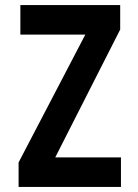

<svg xmlns="http://www.w3.org/2000/svg" viewBox="-20 -734 540 754"><path d="M53 0V-96L315 -598H60V-714H452V-618L197 -116H455V0Z"/></svg>

Font: Noto Sans Mono ExtraCondensed
Style: Bold
Weight: 700
Width: 2
Designer: Monotype Design Team
Foundry: Monotype Imaging Inc.
Version: Version 2.014